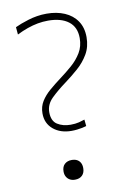

<svg xmlns="http://www.w3.org/2000/svg" viewBox="-86 -802 582 864"><g transform="rotate(-10 205.0 -370.0)"><path d="M209 -210Q158 -210 125.5 -237.2Q93 -264.5 93 -310Q93 -341 108.2 -365.2Q123.5 -389.5 147.8 -410.2Q172 -431 199 -451Q228 -472.5 255 -496Q282 -519.5 299.5 -548.5Q317 -577.5 317 -615Q317 -665.5 283.2 -691.2Q249.5 -717 190 -717Q166.5 -717 143 -712.8Q119.5 -708.5 95.2 -700Q71 -691.5 46 -679L43 -713Q54.5 -718.5 70.2 -724.5Q86 -730.5 104.8 -736.2Q123.5 -742 144.8 -745.5Q166 -749 189 -749Q235 -749 271 -733.5Q307 -718 327.5 -687.8Q348 -657.5 348 -614Q348 -570 328.5 -536.8Q309 -503.5 279.2 -477.5Q249.5 -451.5 219 -429Q181.5 -401.5 152.8 -373.8Q124 -346 124 -310Q124 -269.5 149.2 -253.8Q174.5 -238 209 -238Q231 -238 247.8 -242.2Q264.5 -246.5 274 -250L277 -220Q269.5 -217.5 258.2 -215.2Q247 -213 234.2 -211.5Q221.5 -210 209 -210ZM186 9Q172.5 9 162.5 3.5Q152.5 -2 146.8 -12Q141 -22 141 -36Q141 -58 153.5 -69.5Q166 -81 186 -81Q200 -81 210 -75.8Q220 -70.5 225.5 -60.5Q231 -50.5 231 -36Q231 -15 219 -3Q207 9 186 9Z"/></g></svg>

Font: Commissioner Thin Thin
Style: Regular
Weight: 250
Version: Version 1.000